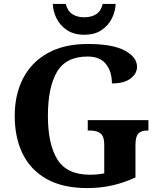

<svg xmlns="http://www.w3.org/2000/svg" viewBox="-20 -948 810 978"><path d="M424 10Q300 10 218 -36Q136 -82 95.5 -164.5Q55 -247 55 -358Q55 -466 97.5 -548.5Q140 -631 223 -677.5Q306 -724 428 -724Q553 -724 615.5 -690.5Q678 -657 678 -608Q678 -573 645 -548Q612 -523 550 -523Q550 -584 519.5 -622Q489 -660 426 -660Q316 -660 270 -581.5Q224 -503 224 -358Q224 -213 272.5 -135.5Q321 -58 438 -58Q477 -58 511 -65V-212Q511 -252 493 -267.5Q475 -283 440 -283H427V-336H736V-283H729Q698 -283 684 -267Q670 -251 670 -208V-44Q611 -17 551.5 -3.5Q492 10 424 10ZM409 -771Q357 -771 321.5 -794.5Q286 -818 268 -854.5Q250 -891 249 -928H315Q324 -892 348.5 -876Q373 -860 409 -860Q446 -860 470.5 -876Q495 -892 503 -928H569Q568 -891 550 -854.5Q532 -818 497 -794.5Q462 -771 409 -771Z"/></svg>

Font: Noto Serif Gurmukhi
Style: Bold
Weight: 700
Designer: Vaibhav Singh and the Monotype Design Team
Foundry: Monotype Imaging Inc.
Version: Version 2.004; ttfautohint (v1.8.4.7-5d5b)